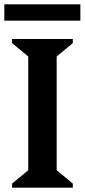

<svg xmlns="http://www.w3.org/2000/svg" viewBox="-27 -871 393 891"><path d="M29 0V-19L104 -81V-609L29 -671V-690H311V-671L236 -609V-81L311 -19V0ZM-7 -775V-851H346V-775Z"/></svg>

Font: Platypi Medium
Style: Regular
Weight: 500
Designer: David Sargent
Foundry: Bolt Cutter Type
Version: Version 1.200; ttfautohint (v1.8.4.7-5d5b)